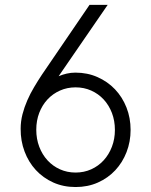

<svg xmlns="http://www.w3.org/2000/svg" viewBox="-20 -747 612 777"><path d="M63.6 -225.9Q63.6 -255.7 71 -284.6Q78.5 -313.6 90.6 -341.1Q102.6 -368.6 118.1 -394.5Q133.5 -420.5 149.5 -444.6L342.3 -727.3H415.8L217.3 -438.6Q233.3 -445.3 250.2 -449.2Q267 -453.1 285.2 -453.1Q333.8 -453.1 374.6 -435Q415.5 -416.9 445.3 -385.7Q475.1 -354.4 491.8 -312.1Q508.5 -269.9 508.5 -221.2Q508.5 -173.7 492.2 -131.6Q475.9 -89.5 446.6 -58.1Q417.3 -26.6 376.2 -8.3Q335.2 9.9 285.9 9.9Q236.5 9.9 195.5 -8.5Q154.5 -27 125 -58.9Q95.5 -90.9 79.4 -133.9Q63.2 -176.8 63.6 -225.9ZM126.8 -221.9Q126.8 -185 138.8 -153.2Q150.9 -121.4 172.2 -98.2Q193.5 -74.9 222.7 -61.8Q251.8 -48.7 285.9 -48.7Q320 -48.7 349.1 -61.8Q378.2 -74.9 399.5 -98.2Q420.8 -121.4 432.9 -153.1Q445 -184.7 445 -221.2Q445 -258.5 432.9 -290Q420.8 -321.4 399.5 -344.5Q378.2 -367.5 349.1 -380.5Q320 -393.5 285.9 -393.5Q251.8 -393.5 222.7 -380.5Q193.5 -367.5 172.2 -344.6Q150.9 -321.7 138.8 -290.3Q126.8 -258.9 126.8 -221.9Z"/></svg>

Font: Inter P Light
Style: Regular
Weight: 300
Designer: Rasmus Andersson
Foundry: rsms
Version: Version 3.018;git-588b23468